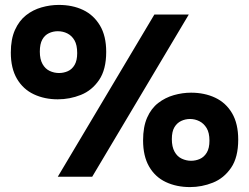

<svg xmlns="http://www.w3.org/2000/svg" viewBox="-20 -719 1013 781"><path d="M215 -315Q161 -315 117.5 -335.5Q74 -356 49 -398.5Q24 -441 24 -505Q24 -560 41 -597.5Q58 -635 86 -657Q114 -679 149 -689Q184 -699 219 -699Q275 -699 318 -678.5Q361 -658 386.5 -615.5Q412 -573 412 -508Q412 -436 383 -393.5Q354 -351 309 -333Q264 -315 215 -315ZM220 -422Q239 -422 256 -429.5Q273 -437 283.5 -455Q294 -473 294 -503Q294 -536 283 -555Q272 -574 254 -583Q236 -592 215 -592Q196 -592 179 -584Q162 -576 152 -558Q142 -540 142 -509Q142 -478 153 -458.5Q164 -439 182 -430.5Q200 -422 220 -422ZM753 42Q698 42 654.5 21.5Q611 1 586.5 -41.5Q562 -84 562 -148Q562 -203 578.5 -240.5Q595 -278 623.5 -300Q652 -322 687 -332Q722 -342 757 -342Q812 -342 855.5 -321.5Q899 -301 924 -258.5Q949 -216 949 -151Q949 -79 920 -36.5Q891 6 846 24Q801 42 753 42ZM757 -65Q776 -65 793 -72.5Q810 -80 821 -98Q832 -116 832 -147Q832 -179 820.5 -198Q809 -217 791 -226Q773 -235 753 -235Q734 -235 717 -227Q700 -219 689.5 -201.5Q679 -184 679 -153Q679 -122 690 -102Q701 -82 719.5 -73.5Q738 -65 757 -65ZM215 0 608 -660H748L355 0Z"/></svg>

Font: Bricolage Grotesque 48pt Condensed ExtraBold
Style: Bold
Weight: 700
Version: Version 1.000;gftools[0.9.30]